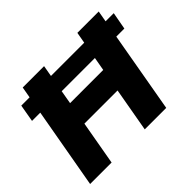

<svg xmlns="http://www.w3.org/2000/svg" viewBox="-148 -913 1138 1138"><g transform="rotate(-45 421.5 -343.5)"><path d="M28 0 150 -687H329L283 -423H561L608 -687H787L666 0H486L535 -277H257L208 0ZM49 -508 68 -617H843L823 -508Z"/></g></svg>

Font: Archivo SemiBold ExtraBold
Style: Italic
Weight: 800
Italic angle: -10°
Version: Version 2.001